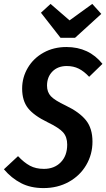

<svg xmlns="http://www.w3.org/2000/svg" viewBox="-42 -945 543 980"><path d="M481 -619 413 -553Q387 -581 360 -594.5Q333 -608 299 -608Q253 -608 225.5 -580Q198 -552 198 -508Q198 -475 217.5 -454Q237 -433 294 -406Q363 -373 396.5 -331.5Q430 -290 430 -222Q430 -157 398 -102.5Q366 -48 309 -16.5Q252 15 180 15Q114 15 65 -10.5Q16 -36 -22 -81L50 -148Q81 -115 111 -99Q141 -83 182 -83Q235 -83 268 -116.5Q301 -150 301 -207Q301 -246 280 -269.5Q259 -293 201 -321Q131 -355 101 -393Q71 -431 71 -493Q71 -550 100 -599Q129 -648 180.5 -676.5Q232 -705 297 -705Q412 -705 481 -619ZM429 -925 475 -874 341 -752H267L167 -880L216 -925L313 -841Z"/></svg>

Font: Fira Sans Extra Condensed Medium
Style: Italic
Weight: 500
Width: 3
Italic angle: -8°
Designer: Carrois Corporate & Edenspiekermann AG
Foundry: Carrois Corporate GbR & Edenspiekermann AG
Version: Version 4.203